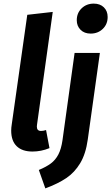

<svg xmlns="http://www.w3.org/2000/svg" viewBox="-20 -823 616 1063"><path d="M185 -133 184 -122Q184 -98 207 -98Q220 -98 235 -103L254 -3Q208 16 160 16Q103 16 72.5 -13.5Q42 -43 42 -100Q42 -116 45 -134L131 -741L272 -757ZM195 118Q236 101 261.5 82Q287 63 303 32.5Q319 2 326 -47L393 -530H533L466 -51Q455 29 424 80.5Q393 132 347 163Q301 194 231 220ZM405 -711Q405 -751 432 -777Q459 -803 499 -803Q534 -803 555 -782.5Q576 -762 576 -729Q576 -689 549 -663Q522 -637 482 -637Q447 -637 426 -658Q405 -679 405 -711Z"/></svg>

Font: Fira Sans SemiBold
Style: Italic
Weight: 600
Italic angle: -8°
Designer: bBox Type GmbH & Carrois Corporate GbR & Edenspiekermann AG
Foundry: bBox Type GmbH & Carrois Corporate GbR & Edenspiekermann AG
Version: Version 4.301